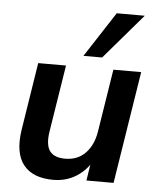

<svg xmlns="http://www.w3.org/2000/svg" viewBox="-54 -804 704 860"><g transform="rotate(5 298.0 -374.0)"><path d="M217 10Q125 10 83 -43Q41 -96 57 -201L105 -505H230L182 -203Q173 -143 193 -116Q213 -89 262 -89Q318 -89 353 -125Q388 -161 398 -221L443 -505H568L488 0H366L382 -103H397Q368 -49 322 -19.5Q276 10 217 10ZM304 -555 436 -758H562L388 -555Z"/></g></svg>

Font: Mulish ExtraLight
Style: Italic
Weight: 200
Italic angle: -9°
Designer: Vernon Adams
Foundry: Vernon Adams
Version: Version 3.603